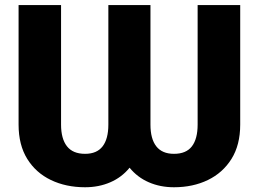

<svg xmlns="http://www.w3.org/2000/svg" viewBox="-20 -748 1047 777"><path d="M55.2 -243.7V-727.5H227.1V-243.7Q227.1 -186.5 251 -156Q274.9 -125.5 324.2 -125.5Q372.1 -125.5 395.3 -155.8Q418.5 -186 418.5 -243.7V-727.5H588.9V-243.7Q588.9 -186 612.5 -155.8Q636.2 -125.5 684.1 -125.5Q733.4 -125.5 756.6 -155.8Q779.8 -186 779.8 -243.7V-727.5H952.1V-243.7Q952.1 -161.6 917 -105.2Q881.8 -48.8 821.3 -19.5Q760.7 9.8 684.1 9.8Q628.4 9.8 582.3 -10.3Q536.1 -30.3 504.4 -69.3Q472.7 -30.3 426.3 -10.3Q379.9 9.8 324.2 9.8Q247.1 9.8 186 -19.5Q125 -48.8 90.1 -105.2Q55.2 -161.6 55.2 -243.7Z"/></svg>

Font: Inter 17pt ExtraBold
Style: Regular
Weight: 800
Version: Version 4.001;git-66647c0bb